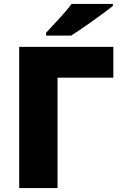

<svg xmlns="http://www.w3.org/2000/svg" viewBox="-20 -951 618 971"><path d="M553.2 -713.9V-558.1H271V0H77.1V-713.9ZM212.9 -771V-785.2Q288.1 -865.7 308.3 -889.2Q328.6 -912.6 341.8 -931.2H550.8V-920.9Q511.7 -889.6 443.4 -841.3Q375 -793 339.8 -771Z"/></svg>

Font: Black Ops One [rus by aLiNcE]
Style: Regular
Weight: 400
Designer: James Grieshaber
Foundry: James Grieshaber
Version: Version 1.002;May 25, 2024;FontCreator 13.0.0.2680 64-bit